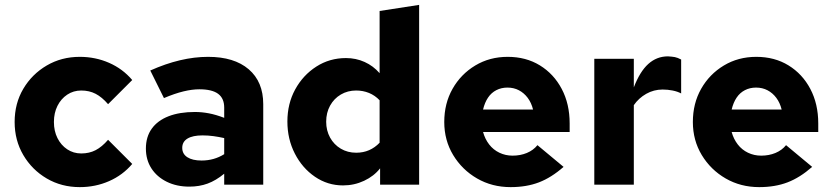

<svg xmlns="http://www.w3.org/2000/svg" viewBox="-20 -757 3412 787"><path d="M307 10Q232 10 171.5 -25.5Q111 -61 75.5 -121.5Q40 -182 40 -257Q40 -333 75.5 -393Q111 -453 171.5 -488.5Q232 -524 307 -524Q371 -524 427 -499.5Q483 -475 522 -429L423 -330Q398 -359 372 -372.5Q346 -386 313 -386Q281 -386 255.5 -369Q230 -352 215.5 -323Q201 -294 201 -257Q201 -220 215.5 -191Q230 -162 255.5 -145Q281 -128 313 -128Q346 -128 372 -141.5Q398 -155 423 -184L522 -85Q483 -39 427 -14.5Q371 10 307 10Z M756 8Q704 8 663.5 -12Q623 -32 600.5 -67Q578 -102 578 -148Q578 -196 602 -229.5Q626 -263 671 -280.5Q716 -298 779 -298Q807 -298 836 -292.5Q865 -287 899 -274V-316Q899 -354 874 -372.5Q849 -391 797 -391Q768 -391 732.5 -382.5Q697 -374 652 -355L596 -468Q721 -524 833 -524Q940 -524 999.5 -473Q1059 -422 1059 -330V0H899V-45Q865 -17 831 -4.5Q797 8 756 8ZM727 -151Q727 -126 748 -112.5Q769 -99 806 -99Q832 -99 855 -105.5Q878 -112 899 -125V-191Q877 -196 855 -199Q833 -202 810 -202Q770 -202 748.5 -189Q727 -176 727 -151Z M1386 3Q1323 3 1271 -32.5Q1219 -68 1188.5 -127.5Q1158 -187 1158 -259Q1158 -332 1190 -390.5Q1222 -449 1276.5 -484Q1331 -519 1398 -519Q1439 -519 1474.5 -503Q1510 -487 1536 -457V-712L1698 -737V0H1538V-67Q1513 -35 1472.5 -16Q1432 3 1386 3ZM1440 -131Q1469 -131 1493 -141.5Q1517 -152 1536 -172V-346Q1517 -366 1492.5 -376Q1468 -386 1440 -386Q1405 -386 1377 -369.5Q1349 -353 1333 -324Q1317 -295 1317 -258Q1317 -222 1333 -193Q1349 -164 1377 -147.5Q1405 -131 1440 -131Z M2073 10Q1997 10 1935.5 -25.5Q1874 -61 1837.5 -121.5Q1801 -182 1801 -257Q1801 -333 1835 -393Q1869 -453 1928 -488.5Q1987 -524 2061 -524Q2136 -524 2193 -489Q2250 -454 2282.5 -392.5Q2315 -331 2315 -251V-216H1960Q1968 -187 1985 -165Q2002 -143 2027 -131Q2052 -119 2081 -119Q2113 -119 2139.5 -130Q2166 -141 2183 -162L2290 -73Q2240 -29 2189 -9.5Q2138 10 2073 10ZM1960 -308H2165Q2158 -336 2143 -356Q2128 -376 2107 -387Q2086 -398 2060 -398Q2035 -398 2014.5 -387.5Q1994 -377 1980.5 -357Q1967 -337 1960 -308Z M2416 0V-516H2578V-399Q2603 -464 2637.5 -495Q2672 -526 2718 -526Q2735 -525 2746 -523Q2757 -521 2772 -513V-374Q2757 -382 2737 -386Q2717 -390 2696 -390Q2660 -390 2629 -372.5Q2598 -355 2578 -326V0Z M3092 10Q3016 10 2954.5 -25.5Q2893 -61 2856.5 -121.5Q2820 -182 2820 -257Q2820 -333 2854 -393Q2888 -453 2947 -488.5Q3006 -524 3080 -524Q3155 -524 3212 -489Q3269 -454 3301.5 -392.5Q3334 -331 3334 -251V-216H2979Q2987 -187 3004 -165Q3021 -143 3046 -131Q3071 -119 3100 -119Q3132 -119 3158.5 -130Q3185 -141 3202 -162L3309 -73Q3259 -29 3208 -9.5Q3157 10 3092 10ZM2979 -308H3184Q3177 -336 3162 -356Q3147 -376 3126 -387Q3105 -398 3079 -398Q3054 -398 3033.5 -387.5Q3013 -377 2999.5 -357Q2986 -337 2979 -308Z"/></svg>

Font: Red Hat Text VF
Style: Regular
Weight: 300
Designer: Pentagram, MCKL
Foundry: Pentagram, MCKL
Version: Version 1.023